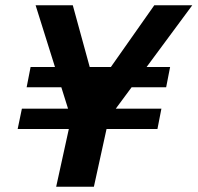

<svg xmlns="http://www.w3.org/2000/svg" viewBox="-20 -708 749 728"><path d="M193 0 241 -219H47L63 -296H238L115 -688H256L341 -378H347L565 -688H709L419 -296H592L577 -219H384L336 0ZM81 -377 96 -454H625L610 -377Z"/></svg>

Font: Saira Thin SemiBold
Style: Italic
Weight: 600
Italic angle: -12°
Version: Version 1.101